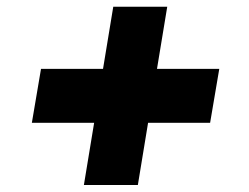

<svg xmlns="http://www.w3.org/2000/svg" viewBox="-20 -578 733 566"><path d="M73.9 -215.9 100.9 -375H283.7L313.9 -558.2H473L442.8 -375H626.4L599.4 -215.9H416.5L386.4 -32.7H227.3L257.5 -215.9Z"/></svg>

Font: Inter P Black
Style: Italic
Weight: 900
Italic angle: -9.40001°
Designer: Rasmus Andersson
Foundry: rsms
Version: Version 3.018;git-588b23468